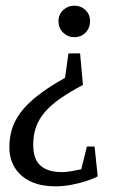

<svg xmlns="http://www.w3.org/2000/svg" viewBox="-20 -520 429 676"><path d="M176 136Q124 136 88 119Q52 102 32.5 71Q13 40 13 -2Q13 -34 21.5 -63.5Q30 -93 51.5 -122.5Q73 -152 111.5 -182.5Q150 -213 209 -246L221 -332H262L272 -221Q225 -196 192 -173Q159 -150 138 -125.5Q117 -101 107 -73Q97 -45 97 -10Q97 41 123 63.5Q149 86 198 86Q213 86 230 83Q247 80 266 76L286 -4H313L324 101Q307 110 282 118Q257 126 229.5 131Q202 136 176 136ZM241 -389Q219 -389 202.5 -405Q186 -421 186 -446Q186 -469 202.5 -484.5Q219 -500 241 -500Q265 -500 281 -484.5Q297 -469 297 -446Q297 -421 281 -405Q265 -389 241 -389Z"/></svg>

Font: Manuale
Style: Regular
Weight: 400
Designer: Eduardo Tunni / Pablo Cosgaya
Foundry: Eduardo Tunni / Pablo Cosgaya
Version: Version 1.002